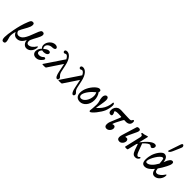

<svg xmlns="http://www.w3.org/2000/svg" viewBox="165 -2074 3588 3588"><g transform="rotate(45 1958.5 -280.5)"><path d="M17 230C42 230 59 219 59 189C59 173 55 147 46 121C36 92 31 71 31 41C31 17 35 -13 50 -65C79 -6 110 11 154 11C210 11 261 -17 302 -99L308 -98C308 -47 349 11 407 11C500 11 545 -86 545 -144C545 -158 543 -166 538 -166C534 -166 530 -163 525 -155C487 -96 440 -59 390 -59C362 -59 345 -81 345 -119C345 -141 355 -166 378 -209C443 -327 453 -356 453 -382C453 -413 436 -425 410 -425C383 -425 368 -418 329 -311C263 -128 219 -52 134 -52C111 -52 76 -70 69 -117C94 -185 154 -266 179 -336C184 -354 187 -369 187 -381C187 -416 174 -425 147 -425C114 -425 102 -404 84 -359C42 -256 21 -173 -1 -62C-20 34 -28 105 -28 148C-28 203 -14 230 17 230Z M661 11C711 11 745 -10 786 -63C801 -82 802 -100 789 -108C778 -116 761 -114 750 -101C732 -81 701 -67 668 -67C634 -67 615 -81 615 -109C615 -131 627 -153 648 -173C659 -169 672 -167 685 -167C741 -167 780 -192 780 -226C780 -247 765 -259 738 -259C708 -259 675 -236 642 -207C630 -215 622 -234 622 -254C622 -304 678 -344 734 -344C774 -344 807 -356 807 -383C807 -410 777 -425 743 -425C665 -425 589 -344 589 -263C589 -232 600 -208 620 -190C589 -164 567 -119 567 -77C567 -23 602 11 661 11Z M873 12C903 12 919 9 922 5L1114 -283L1150 -110C1164 -39 1188 11 1218 11C1235 11 1246 -5 1246 -25C1246 -41 1238 -52 1221 -68C1203 -83 1187 -107 1178 -150L1149 -286C1116 -435 1049 -490 991 -490C962 -490 944 -478 944 -457C944 -439 956 -426 972 -426C982 -426 989 -428 996 -433C1002 -437 1007 -439 1013 -439C1036 -439 1060 -417 1082 -373L829 4C829 9 843 12 873 12Z M1295 12C1325 12 1341 9 1344 5L1536 -283L1572 -110C1586 -39 1610 11 1640 11C1657 11 1668 -5 1668 -25C1668 -41 1660 -52 1643 -68C1625 -83 1609 -107 1600 -150L1571 -286C1538 -435 1471 -490 1413 -490C1384 -490 1366 -478 1366 -457C1366 -439 1378 -426 1394 -426C1404 -426 1411 -428 1418 -433C1424 -437 1429 -439 1435 -439C1458 -439 1482 -417 1504 -373L1251 4C1251 9 1265 12 1295 12Z M1822 11C1910 11 1995 -77 1995 -205C1995 -266 1977 -323 1943 -367C1948 -375 1950 -383 1950 -391C1950 -413 1934 -425 1912 -425C1861 -425 1779 -339 1737 -252C1716 -210 1703 -162 1703 -117C1703 -29 1750 11 1822 11ZM1747 -97C1747 -152 1811 -250 1893 -316C1901 -322 1907 -328 1913 -334C1926 -312 1933 -285 1933 -252C1933 -148 1864 -48 1793 -48C1765 -48 1747 -66 1747 -97Z M2089 10C2125 10 2243 -137 2277 -223C2297 -276 2308 -331 2308 -370C2308 -405 2299 -424 2281 -424C2273 -424 2269 -414 2269 -391C2268 -368 2260 -336 2248 -302C2223 -232 2179 -176 2121 -127L2116 -130C2119 -143 2125 -173 2135 -236C2145 -296 2150 -332 2150 -357C2150 -403 2134 -426 2106 -426C2080 -426 2053 -396 2053 -347C2053 -322 2061 -283 2074 -240C2077 -228 2082 -209 2082 -171C2082 -140 2079 -91 2076 -71C2071 -41 2070 -27 2070 -15C2070 2 2076 10 2089 10Z M2530 14C2578 14 2622 -36 2622 -85C2622 -112 2606 -132 2584 -132C2567 -132 2552 -129 2544 -124C2556 -166 2583 -220 2615 -278L2641 -325C2645 -332 2651 -336 2660 -336C2672 -336 2680 -334 2693 -334C2760 -334 2797 -367 2797 -424C2797 -450 2791 -460 2777 -460C2770 -460 2760 -451 2755 -436C2750 -422 2731 -416 2702 -416C2682 -416 2643 -417 2590 -420C2538 -423 2502 -425 2479 -425C2451 -425 2427 -421 2414 -415C2369 -393 2342 -349 2342 -294C2342 -248 2362 -225 2392 -225C2417 -225 2429 -233 2429 -254C2429 -272 2422 -290 2414 -301C2409 -308 2406 -314 2406 -319C2406 -335 2437 -343 2482 -343C2513 -343 2537 -342 2562 -340C2572 -339 2573 -332 2567 -317L2485 -116C2477 -96 2473 -72 2473 -49C2473 -5 2493 14 2530 14Z M2870 14C2916 14 2959 -36 2959 -85C2959 -112 2943 -132 2922 -132C2907 -132 2895 -130 2885 -126C2891 -158 2910 -203 2942 -266C2980 -340 2992 -372 2992 -391C2992 -415 2980 -425 2950 -425C2929 -425 2912 -417 2908 -401L2821 -116C2812 -87 2808 -66 2808 -47C2808 -5 2830 14 2870 14Z M3046 13C3067 13 3083 10 3085 1L3128 -180C3134 -188 3139 -195 3145 -202L3187 -82C3216 -1 3248 13 3285 13C3324 13 3345 -3 3366 -37C3372 -48 3353 -63 3348 -57C3335 -40 3324 -33 3313 -33C3296 -33 3277 -50 3257 -101L3196 -264C3256 -330 3296 -351 3315 -351C3326 -351 3335 -347 3344 -339C3354 -332 3361 -327 3369 -327C3386 -327 3416 -351 3416 -386C3416 -413 3401 -425 3372 -425C3318 -425 3238 -363 3142 -239L3183 -411C3184 -417 3185 -422 3185 -424C3185 -429 3182 -431 3177 -431C3173 -431 3169 -430 3161 -427C3121 -412 3083 -404 3059 -404C3051 -404 3050 -376 3058 -376C3080 -376 3091 -364 3091 -339C3091 -328 3088 -315 3083 -295L3014 1C3012 9 3023 13 3046 13Z M3647 -502C3666 -502 3686 -525 3706 -571L3755 -684C3773 -725 3779 -743 3779 -750C3779 -766 3766 -791 3749 -791C3737 -791 3726 -778 3718 -753L3639 -519C3638 -516 3638 -513 3638 -510C3638 -505 3641 -502 3647 -502ZM3536 11C3592 11 3648 -31 3702 -97C3702 -94 3703 -92 3703 -89C3712 -33 3737 11 3791 11C3877 11 3938 -82 3938 -149C3938 -164 3936 -171 3930 -171C3924 -171 3920 -167 3914 -157C3883 -106 3828 -59 3787 -59C3755 -59 3740 -75 3733 -134L3732 -137C3765 -182 3796 -235 3825 -292C3850 -339 3861 -372 3861 -396C3861 -422 3850 -433 3828 -433C3789 -433 3759 -381 3741 -333C3736 -320 3731 -308 3726 -296C3726 -297 3726 -298 3726 -299C3718 -378 3686 -423 3629 -423C3574 -423 3501 -320 3473 -233C3462 -197 3452 -149 3452 -101C3452 -9 3490 11 3536 11ZM3488 -96C3488 -166 3596 -350 3656 -350C3677 -350 3683 -339 3692 -227C3638 -128 3573 -66 3517 -66C3499 -66 3488 -75 3488 -96Z"/></g></svg>

Font: Junicode Two Beta SemiCondensed Medium
Style: Italic
Weight: 500
Width: 4
Italic angle: -10°
Version: Version 1.063